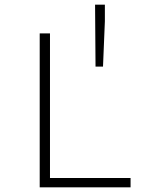

<svg xmlns="http://www.w3.org/2000/svg" viewBox="-20 -802 640 822"><path d="M150 0V-659H194V-40H539V0ZM389 -517 387 -782H429V-711L421 -517Z"/></svg>

Font: Source Code Pro ExtraLight Light
Style: Regular
Weight: 300
Monospace: yes
Version: Version 1.018;hotconv 1.0.116;makeotfexe 2.5.65601